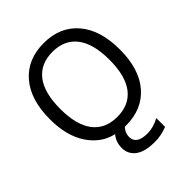

<svg xmlns="http://www.w3.org/2000/svg" viewBox="-263 -882 1242 1242"><g transform="rotate(-45 357.5 -261.5)"><path d="M193.4 -141.6Q251 -67.4 359.9 -67.4Q468.8 -67.4 526.9 -142.1Q585 -216.8 585 -364.7Q585 -512.7 526.9 -587.4Q468.8 -662.1 359.9 -662.1Q251 -662.1 192.9 -587.4Q134.8 -512.7 134.8 -364.7Q134.8 -216.8 193.4 -141.6ZM40 -365.2Q40 -543 125.5 -642.6Q210.9 -742.2 359.9 -742.2Q508.8 -742.2 594.2 -642.6Q679.7 -543 679.7 -364.3Q679.7 -185.5 594.2 -86.9Q508.8 11.7 360.4 11.7H348.6Q321.3 41 321.3 78.1Q321.3 146.5 422.9 146.5Q474.6 146.5 532.2 116.2V196.3Q473.6 219.7 416 218.8Q325.2 218.8 281.2 184.6Q237.3 150.4 237.3 95.2Q237.3 40 270.5 1Q168 -21.5 104 -117.2Q40 -212.9 40 -365.2Z"/></g></svg>

Font: irohakakuC Regular
Style: Regular
Weight: 400
Designer: [Source Han Sans]
Ryoko NISHIZUKA Ë•øÂ°öÊ∂ºÂ≠ê (kana & ideographs); Paul D. Hunt (Latin, Greek & Cyrillic); Wenlong ZHAN
Version: Version 1.001.20160904